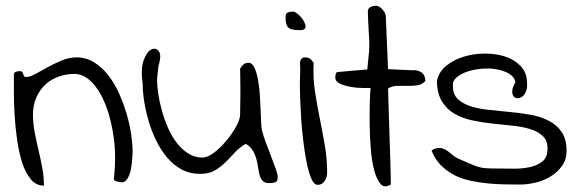

<svg xmlns="http://www.w3.org/2000/svg" viewBox="-20 -642 2019 668"><path d="M28.3 -380.9Q28.3 -389.6 34.7 -392.1Q41 -394.5 48.8 -394.5Q54.7 -394.5 57.1 -391.6Q59.6 -388.7 60.5 -384.8Q61.5 -380.9 63.5 -377.4Q65.4 -374 70.3 -374Q84 -374 103.5 -384.8Q123 -395.5 146 -408.2Q168.9 -420.9 194.8 -431.6Q220.7 -442.4 246.1 -442.4Q279.3 -442.4 307.1 -425.3Q335 -408.2 356.9 -379.9Q378.9 -351.6 394.5 -316.4Q410.2 -281.2 420.9 -244.6Q431.6 -208 436.5 -173.3Q441.4 -138.7 441.4 -113.3Q441.4 -104.5 439.9 -86.9Q438.5 -69.3 435.1 -51.8Q431.6 -34.2 423.8 -21Q416 -7.8 404.3 -7.8Q402.3 -7.8 397.5 -8.3Q392.6 -8.8 387.7 -10.3Q382.8 -11.7 379.4 -13.7Q376 -15.6 376 -19.5Q384.8 -94.7 376 -160.6Q367.2 -226.6 347.7 -276.4Q328.1 -326.2 299.8 -355.5Q271.5 -384.8 239.3 -384.8Q209 -384.8 182.6 -375Q156.2 -365.2 136.7 -346.7Q117.2 -328.1 106 -301.8Q94.7 -275.4 94.7 -244.1Q94.7 -212.9 100.6 -182.1Q106.4 -151.4 113.8 -120.6Q121.1 -89.8 127 -58.6Q132.8 -27.3 132.8 3.9Q105.5 3.9 86.9 -18.6Q68.4 -41 57.1 -76.2Q45.9 -111.3 39.6 -155.3Q33.2 -199.2 30.8 -241.7Q28.3 -284.2 28.3 -321.8Q28.3 -359.4 28.3 -380.9Z M835 -141.6Q812.5 -128.9 796.4 -110.8Q780.3 -92.8 763.7 -76.7Q747.1 -60.5 727.1 -48.8Q707 -37.1 675.8 -37.1Q640.6 -37.1 612.3 -52.2Q584 -67.4 562 -93.3Q540 -119.1 523.9 -151.9Q507.8 -184.6 497.6 -219.2Q487.3 -253.9 481.9 -287.6Q476.6 -321.3 476.6 -348.6Q468.8 -401.4 479.5 -431.2Q490.2 -460.9 505.4 -469.2Q520.5 -477.5 531.2 -465.3Q542 -453.1 534.2 -422.9Q532.2 -418.9 531.2 -410.6Q530.3 -402.3 529.3 -393.6Q528.3 -384.8 527.3 -377Q526.4 -369.1 526.4 -366.2Q526.4 -345.7 530.3 -317.9Q534.2 -290 542.5 -259.8Q550.8 -229.5 563.5 -199.7Q576.2 -169.9 593.8 -146.5Q611.3 -123 634.3 -108.4Q657.2 -93.8 684.6 -93.8Q702.1 -93.8 724.6 -110.8Q747.1 -127.9 767.1 -151.9Q787.1 -175.8 801.3 -201.2Q815.4 -226.6 815.4 -244.1Q815.4 -253.9 815.9 -276.4Q816.4 -298.8 816.4 -324.2Q816.4 -349.6 815.9 -372.1Q815.4 -394.5 815.4 -403.3Q821.3 -413.1 828.1 -418.5Q835 -423.8 844.7 -423.8Q856.4 -423.8 864.3 -408.2Q872.1 -392.6 877 -368.2Q881.8 -343.8 883.8 -315.4Q885.7 -287.1 886.7 -260.7Q887.7 -234.4 888.7 -214.4Q889.6 -194.3 891.6 -187.5Q896.5 -168 905.8 -143.6Q915 -119.1 923.8 -96.2Q932.6 -73.2 939.5 -54.2Q946.3 -35.2 946.3 -25.4Q946.3 -10.7 938 -7.8Q929.7 -4.9 917 -4.9Q901.4 -4.9 894 -12.7Q886.7 -20.5 883.3 -32.7Q879.9 -44.9 877.9 -59.6Q876 -74.2 871.6 -89.8Q867.2 -105.5 858.9 -119.1Q850.6 -132.8 835 -141.6Z M1023.4 -337.9Q1023.4 -341.8 1023.4 -352.5Q1023.4 -363.3 1023.9 -375Q1024.4 -386.7 1024.4 -397.5Q1024.4 -408.2 1024.4 -412.1Q1020.5 -442.4 1042 -442.4Q1051.8 -442.4 1058.6 -437.5Q1065.4 -432.6 1071.3 -422.9Q1068.4 -372.1 1075.7 -324.7Q1083 -277.3 1092.3 -231Q1101.6 -184.6 1109.9 -137.7Q1118.2 -90.8 1118.2 -40Q1118.2 -26.4 1109.9 -12.7Q1101.6 1 1085 1Q1072.3 1 1063 -21Q1053.7 -43 1046.9 -76.7Q1040 -110.4 1035.2 -151.4Q1030.3 -192.4 1027.8 -230Q1025.4 -267.6 1024.4 -297.4Q1023.4 -327.1 1023.4 -337.9ZM973.6 -583Q973.6 -594.7 980.5 -598.1Q987.3 -601.6 998 -601.6Q1004.9 -602.5 1016.1 -593.3Q1027.3 -584 1034.7 -572.3Q1042 -560.5 1043 -550.8Q1043.9 -539.1 1028.3 -537.1H1023.4Q1008.8 -537.1 999 -539.1Q989.3 -541 983.9 -545.4Q978.5 -549.8 976.1 -558.6Q973.6 -567.4 973.6 -583Z M1269.5 -335.9Q1261.7 -335.9 1242.2 -335.9Q1222.7 -335.9 1201.7 -339.4Q1180.7 -342.8 1163.6 -350.6Q1146.5 -358.4 1146.5 -373Q1146.5 -377 1147.9 -384.3Q1149.4 -391.6 1157.2 -391.6L1257.8 -400.4Q1261.7 -436.5 1263.7 -459.5Q1265.6 -482.4 1264.6 -502.4Q1263.7 -522.5 1262.2 -544.4Q1260.7 -566.4 1259.8 -601.6Q1259.8 -608.4 1262.7 -612.3Q1265.6 -616.2 1270 -618.2Q1274.4 -620.1 1279.8 -621.1Q1285.2 -622.1 1288.1 -622.1Q1293.9 -622.1 1300.3 -618.2Q1306.6 -614.3 1311.5 -608.4Q1316.4 -602.5 1319.3 -596.2Q1322.3 -589.8 1322.3 -584L1330.1 -401.4L1414.1 -397.5Q1430.7 -399.4 1444.8 -391.1Q1459 -382.8 1460 -360.4Q1448.2 -347.7 1431.6 -345.2Q1415 -342.8 1397 -343.3Q1378.9 -343.8 1361.3 -343.3Q1343.8 -342.8 1330.1 -334Q1330.1 -328.1 1331.1 -301.8Q1332 -275.4 1333 -239.3Q1334 -203.1 1335.4 -162.1Q1336.9 -121.1 1337.9 -86.4Q1338.9 -51.8 1339.4 -27.3Q1339.8 -2.9 1339.8 0Q1317.4 13.7 1303.7 -2.4Q1290 -18.6 1281.7 -50.3Q1273.4 -82 1270 -124.5Q1266.6 -167 1266.1 -208.5Q1265.6 -250 1266.6 -285.2Q1267.6 -320.3 1269.5 -335.9Z M1481.4 -118.2Q1489.3 -124 1495.6 -125.5Q1502 -127 1509.8 -127Q1518.6 -127 1527.3 -122.6Q1536.1 -118.2 1543.5 -111.8Q1550.8 -105.5 1558.6 -99.6Q1566.4 -93.8 1575.2 -89.8Q1600.6 -79.1 1615.7 -72.3Q1630.9 -65.4 1643.6 -61.5Q1656.2 -57.6 1672.9 -56.6Q1689.5 -55.7 1715.8 -55.7Q1736.3 -55.7 1765.6 -55.2Q1794.9 -54.7 1821.3 -60.1Q1847.7 -65.4 1866.2 -79.6Q1884.8 -93.8 1884.8 -123Q1885.7 -151.4 1869.6 -167.5Q1853.5 -183.6 1826.2 -192.4Q1798.8 -201.2 1764.6 -204.6Q1730.5 -208 1694.3 -211.9Q1658.2 -215.8 1623.5 -223.1Q1588.9 -230.5 1561.5 -246.1Q1534.2 -261.7 1517.6 -289.1Q1501 -316.4 1500 -359.4Q1505.9 -390.6 1530.8 -411.6Q1555.7 -432.6 1590.3 -443.8Q1625 -455.1 1664.1 -455.6Q1703.1 -456.1 1735.8 -445.8Q1768.6 -435.5 1790.5 -413.1Q1812.5 -390.6 1813.5 -357.4Q1815.4 -337.9 1810.5 -325.2Q1805.7 -312.5 1797.4 -306.2Q1789.1 -299.8 1780.3 -300.3Q1771.5 -300.8 1766.6 -307.1Q1761.7 -313.5 1762.2 -325.7Q1762.7 -337.9 1773.4 -356.4Q1769.5 -375 1751 -385.7Q1732.4 -396.5 1708 -400.9Q1683.6 -405.3 1655.8 -402.8Q1627.9 -400.4 1605 -392.6Q1582 -384.8 1567.9 -372.1Q1553.7 -359.4 1555.7 -342.8Q1555.7 -313.5 1572.8 -297.4Q1589.8 -281.2 1617.2 -272.5Q1644.5 -263.7 1680.2 -259.8Q1715.8 -255.9 1753.4 -252.4Q1791 -249 1826.2 -242.7Q1861.3 -236.3 1889.6 -221.7Q1918 -207 1934.6 -182.1Q1951.2 -157.2 1951.2 -117.2Q1951.2 -86.9 1935.5 -64.9Q1919.9 -43 1896 -28.3Q1872.1 -13.7 1843.8 -6.8Q1815.4 0 1790 0Q1764.6 0 1735.8 -0.5Q1707 -1 1677.2 -3.9Q1647.5 -6.8 1617.2 -13.2Q1586.9 -19.5 1561 -32.7Q1535.2 -45.9 1514.6 -66.4Q1494.1 -86.9 1481.4 -118.2Z"/></svg>

Font: Indie Flower
Style: Regular
Weight: 400
Designer: Kimberly Geswein
Foundry: Kimberly Geswein
Version: Version 1.001 2010